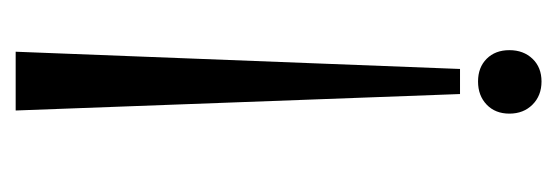

<svg xmlns="http://www.w3.org/2000/svg" viewBox="-253 -290 711 245"><g transform="rotate(90 102.5 -167.5)"><path d="M44 -462Q44 -480 55 -491.5Q66 -503 84 -503Q102 -503 113.5 -491.5Q125 -480 125 -462Q125 -444 113.5 -433Q102 -422 84 -422Q66 -422 55 -433Q44 -444 44 -462ZM100 -399 121 168H46L68 -399Z"/></g></svg>

Font: Moniqa Paragraph
Style: Regular
Weight: 400
Designer: Rajesh Rajput
Foundry: Rajesh Rajput
Version: Version 1.000